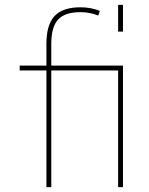

<svg xmlns="http://www.w3.org/2000/svg" viewBox="-20 -770 612 790"><path d="M466 -640V-750H486V-640ZM191 -500H486V0H466V-480H191V0H171V-480H61V-500H171V-590Q171 -668 204.5 -704Q238 -740 311 -740Q355 -740 391 -725L384 -706Q350 -720 311 -720Q247 -720 219 -689.5Q191 -659 191 -590Z"/></svg>

Font: M PLUS 1p Thin
Style: Regular
Weight: 250
Version: Version 1.062